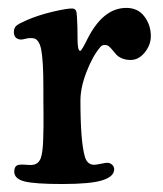

<svg xmlns="http://www.w3.org/2000/svg" viewBox="-20 -458 412 486"><path d="M89.8 -201.7V-236.3Q89.8 -305.7 84.2 -333Q78.6 -360.4 63 -361.3Q53.7 -362.3 44.7 -359.9Q35.6 -357.4 31.7 -357.9Q15.1 -359.9 15.1 -377Q15.1 -387.7 22 -393.3Q28.8 -398.9 48.3 -407.2Q76.2 -419.4 112.1 -428Q147.9 -436.5 161.6 -436.5Q167.5 -436.5 170.2 -433.8Q172.9 -431.2 173.6 -427.5Q174.3 -423.8 174.8 -415.5Q176.3 -394 176.3 -358.9Q176.3 -329.1 183.1 -329.1Q186.5 -329.1 203.1 -362.8Q242.2 -438 299.8 -438Q329.1 -438 345.5 -416.3Q361.8 -394.5 361.8 -366.7Q361.8 -344.2 346.4 -325.2Q331.1 -306.2 310.5 -306.2Q298.3 -306.2 289.1 -310.1Q279.8 -314 274.7 -319.6Q269.5 -325.2 265.1 -330.8Q260.7 -336.4 256.1 -340.3Q251.5 -344.2 245.6 -344.2Q237.8 -344.2 233.9 -338.9Q214.4 -315.9 199 -276.1Q183.6 -236.3 183.6 -203.1Q183.6 -100.1 194.8 -61.5Q200.2 -42.5 215.8 -41Q222.2 -40.5 235.6 -43.5Q249 -46.4 253.9 -45.9Q259.8 -44.9 264.4 -40.5Q269 -36.1 269 -29.3Q269 -11.2 239.3 -1.7Q209.5 7.8 137.7 7.8Q67.9 7.8 42 1.2Q16.1 -5.4 16.1 -23.4Q16.1 -39.6 28.8 -41Q33.7 -42 45.2 -41Q56.6 -40 60.5 -40.5Q76.7 -41.5 83 -57.1Q85.4 -63.5 87.2 -75.9Q88.9 -88.4 89.4 -106.9Q89.8 -125.5 90.1 -138.4Q90.3 -151.4 90.1 -173.8Q89.8 -196.3 89.8 -201.7Z"/></svg>

Font: Cooper* Medium
Style: Regular
Weight: 500
Designer: Owen Earl
Foundry: indestructible type*
Version: Version 0.001